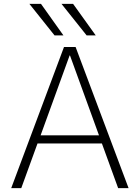

<svg xmlns="http://www.w3.org/2000/svg" viewBox="-20 -973 723 993"><path d="M262 -790 132 -953H192L308 -790ZM428 -790 298 -953H358L475 -790ZM342 -686H340L190 -273H492ZM507 -231H174L90 0H38L311 -730H371L645 0H591Z"/></svg>

Font: Mplus 1p Light
Style: Regular
Weight: 300
Version: Version 1.061